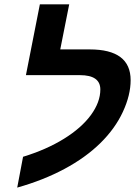

<svg xmlns="http://www.w3.org/2000/svg" viewBox="-20 -833 640 882"><path d="M440.9 -421.9Q440.9 -487.8 347.2 -487.8H99.1L163.1 -813H297.9L256.8 -606H392.1Q580.1 -606 580.1 -464.8Q580.1 -396 544.4 -319.1Q508.8 -242.2 440.9 -175.5Q373 -108.9 275.9 -56.9Q178.7 -4.9 59.1 28.8L85.9 -112.8Q192.9 -145.5 273.4 -195.3Q354 -245.1 397.5 -304.4Q440.9 -363.8 440.9 -421.9Z"/></svg>

Font: Liberation Mono
Style: Bold Italic
Weight: 700
Italic angle: -12°
Monospace: yes
Designer: Steve Matteson
Foundry: Ascender Corporation
Version: Version 2.1.5